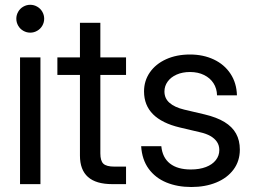

<svg xmlns="http://www.w3.org/2000/svg" viewBox="-20 -749 1032 781"><path d="M61.5 -515.6H144.5V0H61.5ZM46.4 -672.9Q46.4 -688 54 -701.2Q61.5 -714.4 74.7 -721.9Q87.9 -729.5 103 -729.5Q118.2 -729.5 131.3 -721.9Q144.5 -714.4 152.1 -701.2Q159.7 -688 159.7 -672.9Q159.7 -657.7 152.1 -644.5Q144.5 -631.3 131.3 -623.8Q118.2 -616.2 103 -616.2Q87.9 -616.2 74.7 -623.8Q61.5 -631.3 54 -644.5Q46.4 -657.7 46.4 -672.9Z M388.2 -656.2V-125Q388.2 -94.7 400.6 -83Q413.1 -71.3 444.8 -71.3H492.7V0H437Q370.6 0 337.9 -29.1Q305.2 -58.1 305.2 -116.2V-656.2ZM492.7 -444.3H213.4V-515.6H492.7Z M554.2 -154.3H636.2Q640.6 -107.9 671.4 -83.7Q702.1 -59.6 756.3 -59.6Q791.5 -59.6 817.6 -69.6Q843.8 -79.6 857.9 -97.7Q872.1 -115.7 872.1 -138.7Q872.1 -157.7 862.5 -171.9Q853 -186 835.7 -195.8Q818.4 -205.6 794.4 -210.9L711.4 -230.5Q639.2 -247.6 602.5 -284.2Q565.9 -320.8 565.9 -377Q565.9 -420.4 589.6 -454.6Q613.3 -488.8 655.8 -508.1Q698.2 -527.3 752.9 -527.3Q806.6 -527.3 849.6 -507.1Q892.6 -486.8 917.5 -449.2Q942.4 -411.6 943.8 -361.3H862.8Q862.3 -388.7 848.6 -410.2Q835 -431.6 810.3 -443.8Q785.6 -456.1 752.9 -456.1Q722.2 -456.1 698.5 -445.6Q674.8 -435.1 661.9 -417Q648.9 -398.9 648.9 -377Q648.9 -348.6 669.7 -330.6Q690.4 -312.5 729 -303.2L812 -283.7Q861.3 -272 893.1 -252.7Q924.8 -233.4 940.2 -205.6Q955.6 -177.7 955.6 -140.6Q955.6 -93.8 929.9 -59.3Q904.3 -24.9 859.6 -6.6Q814.9 11.7 758.3 11.7Q701.7 11.7 656.7 -6.8Q611.8 -25.4 584.7 -62.5Q557.6 -99.6 554.2 -154.3Z"/></svg>

Font: Intratopia Thin
Style: Regular
Weight: 100
Designer: Rasmus Andersson
Foundry: rsms
Version: Version 3.000;Glyphs 3.2.3 (3260)